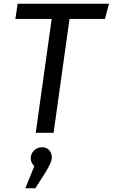

<svg xmlns="http://www.w3.org/2000/svg" viewBox="-20 -709 602 1025"><path d="M221.2 213.9 168.9 295.9H115.2L163.1 178.2Q144 159.2 144 135.3Q144 111.3 162.1 94.2Q180.2 77.1 204.6 77.1Q229 77.1 242.9 93Q256.8 108.9 256.8 132.8Q256.8 156.7 221.2 213.9ZM540 -607.9H351.1L266.1 0H170.9L255.9 -607.9H62L74.2 -689H562Z"/></svg>

Font: FiraSans-Italic
Style: Italic
Weight: 400
Italic angle: -8°
Designer: Carrois Corporate & Edenspiekermann AG
Foundry: Carrois Corporate GbR & Edenspiekermann AG
Version: Version 3.106;PS 003.106;hotconv 1.0.70;makeotf.lib2.5.58329